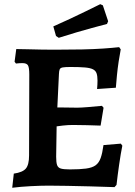

<svg xmlns="http://www.w3.org/2000/svg" viewBox="-20 -876 636 906"><path d="M37.7 10 45.1 -56.7Q86.9 -62.7 102 -80.7Q117.2 -98.6 117.2 -142.6L118.2 -524.2Q118.2 -556.7 112.1 -567.4Q106 -578.2 85.7 -578.2Q80.2 -578.2 71.1 -577.7Q62 -577.2 55.3 -576.2L48.8 -584.7L56.7 -644.5Q80 -644.5 111.9 -643.5Q143.8 -642.5 177.5 -642Q211.1 -641.5 238.1 -641.5Q310.4 -641.5 367.4 -642.7Q424.4 -644 467.9 -647Q511.4 -650 542.2 -653.5L549.7 -643Q544.7 -617.6 539.9 -585.7Q535.1 -553.7 531.9 -521.5Q528.7 -489.4 526.7 -462.1L438.1 -455.9Q439.1 -464.4 439.6 -476.8Q440.1 -489.2 440.1 -496.2Q440.1 -517 435.8 -529.7Q431.5 -542.4 418.8 -548.9Q406.1 -555.5 380.3 -557.7Q354.5 -559.9 311.9 -559.9Q288 -559.9 276.4 -557.9Q264.8 -555.9 261.7 -548.8Q258.7 -541.7 258.1 -526.4L247.7 -309.1L245 -136.6Q245 -110 249.3 -97.3Q253.7 -84.6 267.2 -80.6Q280.8 -76.6 310 -76.6Q356.9 -76.6 386.1 -80.6Q415.3 -84.6 431.2 -96.1Q447 -107.7 455.1 -130.6Q463.2 -153.5 468.3 -191.4L550.2 -198.2L557.3 -188.6Q549.8 -152.2 542.3 -100Q534.8 -47.7 529.8 -3.5L520.3 7Q465.7 5 407.1 3.5Q348.5 2 296.7 1Q244.8 0 209.2 0Q172.8 0 124.7 2.5Q76.6 5 37.7 10ZM235.5 -278.2 243.1 -368.9Q250.1 -368.9 268.1 -368.9Q286.1 -368.9 307 -368.4Q328 -367.9 344.6 -367.9Q361.1 -367.9 395.9 -370.7Q430.7 -373.5 461.1 -376.6L468.7 -367.6L454.7 -283.3Q428.6 -284.3 390 -285.3Q351.4 -286.3 323.8 -286.3Q301.6 -286.3 277 -283.6Q252.4 -280.9 235.5 -278.2ZM257.3 -697.6 244.3 -706.2 231.6 -751.4Q271.5 -768.9 311.1 -787.5Q350.6 -806.1 382.6 -821.7Q414.5 -837.2 433.8 -846.8Q453.1 -856.3 453.1 -856.3L465.3 -850.8L490.3 -775.7L484.9 -763Q484.9 -763 465.7 -757.9Q446.4 -752.8 413.8 -744Q381.1 -735.1 340.5 -723.2Q299.9 -711.2 257.3 -697.6Z"/></svg>

Font: Alegreya
Style: Regular
Weight: 400
Designer: Juan Pablo del Peral
Foundry: Huerta Tipografica
Version: Version 2.009